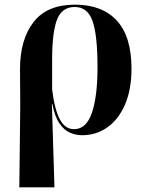

<svg xmlns="http://www.w3.org/2000/svg" viewBox="-20 -569 613 825"><path d="M63 236 67 -109 66 -272Q66 -399 124 -474Q182 -549 302 -549Q419 -549 482 -480.5Q545 -412 545 -274Q545 -184 517 -119.5Q489 -55 441 -21.5Q393 12 333 12Q306 12 280.5 1Q255 -10 235 -39.5Q215 -69 205 -122H203L214 236ZM298 -14Q351 -14 375 -84.5Q399 -155 399 -280Q399 -419 377.5 -479Q356 -539 301 -539Q246 -539 225 -484.5Q204 -430 204 -314V-184Q215 -97 237.5 -55.5Q260 -14 298 -14Z"/></svg>

Font: Noto Serif Display SemiCondensed
Style: Bold
Weight: 700
Width: 4
Designer: Monotype Design Team
Foundry: Monotype Imaging Inc.
Version: Version 2.009